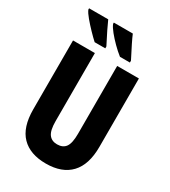

<svg xmlns="http://www.w3.org/2000/svg" viewBox="-224 -1038 1022 1156"><g transform="rotate(30 287.0 -460.0)"><path d="M516 -238Q516 -115 457 -52.5Q398 10 286 10Q176 10 117 -50.5Q58 -111 58 -235V-714H210V-241Q210 -177 229.5 -150.5Q249 -124 287 -124Q327 -124 346 -150.5Q365 -177 365 -242V-714H516ZM349 -930Q357 -910 376 -871.5Q395 -833 421 -783V-770H352Q324 -792 296.5 -819.5Q269 -847 247 -874Q225 -901 217 -921V-930ZM178 -930Q188 -907 206 -870Q224 -833 250 -783V-770H176Q155 -789 127.5 -817.5Q100 -846 76.5 -874Q53 -902 45 -921V-930Z"/></g></svg>

Font: Noto Sans ExtraCondensed ExtraBold
Style: Regular
Weight: 800
Width: 2
Designer: Monotype Design Team
Foundry: Monotype Imaging Inc.
Version: Version 2.013; ttfautohint (v1.8.4.7-5d5b)